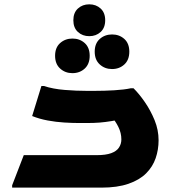

<svg xmlns="http://www.w3.org/2000/svg" viewBox="-20 -859 800 879"><path d="M35.6 -10.8 88.8 -148.7H422.1Q464.6 -148.7 489.1 -157.8Q513.7 -166.8 524.6 -183.4Q535.6 -199.9 535.6 -220.7Q535.6 -250.3 521.9 -277.9Q508.3 -305.4 490.7 -323.8L563.5 -319.3Q521.6 -309.8 491.6 -304.8Q461.7 -299.9 435.8 -297.8Q410 -295.8 379.6 -295.8H340.8Q311.3 -295.8 273.7 -298.1Q236.2 -300.4 198.4 -307.4Q160.6 -314.4 127.2 -327.8L169.6 -465.4H180.4Q223.2 -451.5 276 -447.3Q328.8 -443 378.4 -443H410.4Q457.8 -443 503.5 -445.7Q549.2 -448.4 579.2 -455H591.2Q616.9 -429.6 643.1 -391.7Q669.3 -353.7 687.7 -309Q706 -264.2 706 -216.9Q706 -173.7 692.6 -134.7Q679.2 -95.7 649 -65.4Q618.7 -35.1 568.1 -17.6Q517.5 0 443.8 0H35.6ZM388.7 -693.4Q357.7 -693.4 336.7 -712.6Q315.8 -731.8 315.8 -766.3Q315.8 -800.8 336.7 -820Q357.7 -839.2 388.7 -839.2Q419.8 -839.2 440.7 -820Q461.6 -800.8 461.6 -766.3Q461.6 -731.8 440.7 -712.6Q419.8 -693.4 388.7 -693.4ZM492.8 -542.9Q460 -542.9 436.8 -563.9Q413.6 -584.8 413.6 -622.5Q413.6 -660.1 436.8 -680.7Q460 -701.3 493.2 -701.3Q526.3 -701.3 549.2 -680.7Q572 -660.1 572 -622.5Q572 -584.8 549.3 -563.9Q526.5 -542.9 492.8 -542.9ZM311.4 -524.1Q278.6 -524.1 255.4 -545.1Q232.2 -566 232.2 -603.7Q232.2 -641.3 255.4 -661.9Q278.6 -682.5 311.7 -682.5Q344.9 -682.5 367.8 -661.9Q390.6 -641.3 390.6 -603.7Q390.6 -566 367.9 -545.1Q345.1 -524.1 311.4 -524.1Z"/></svg>

Font: Kufam
Style: Regular
Weight: 400
Designer: Wael Morcos, Artur Schmal
Foundry: Original Type
Version: Version 1.301; ttfautohint (v1.8.3)